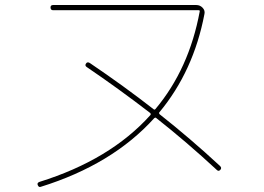

<svg xmlns="http://www.w3.org/2000/svg" viewBox="-20 -720 1040 757"><path d="M140.6 16.6Q132.8 19.5 128.9 9.8Q125 1 135.7 -2.9Q414.1 -89.8 572.3 -265.6Q576.2 -269.5 572.3 -274.4Q445.3 -372.1 321.3 -456.1Q313.5 -461.9 319.3 -469.7Q324.2 -477.5 334 -471.7Q469.7 -379.9 585.9 -289.1Q588.9 -286.1 592.8 -290Q725.6 -448.2 767.6 -675.8Q767.6 -679.7 763.7 -679.7H189.5Q179.7 -679.7 179.2 -689.9Q178.7 -700.2 189.5 -700.2H753.9Q768.6 -700.2 778.8 -689.5Q789.1 -678.7 786.1 -665Q743.2 -439.5 608.4 -277.3Q605.5 -274.4 609.4 -269.5Q729.5 -174.8 847.7 -65.4Q855.5 -57.6 848.6 -50.3Q841.8 -43 835 -49.8Q715.8 -160.2 595.7 -254.9Q592.8 -257.8 587.9 -253.9Q422.9 -71.3 140.6 16.6Z"/></svg>

Font: Rounded Mgen+ 1mn thin
Style: Regular
Weight: 100
Designer: [Source Han Sans]
Ryoko NISHIZUKA  (kana & ideographs); Paul D. Hunt (Latin, Greek & Cyrillic); Wenlong ZHANG  (bopomofo
Version: Version 1.059.20150602